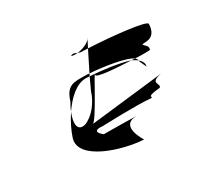

<svg xmlns="http://www.w3.org/2000/svg" viewBox="-100 -652 788 738"><g transform="rotate(-30 293.5 -283.0)"><path d="M114 -200C88 -115 256 -63 349 -58C349 -58 288 -150 369 -151C342 -152 259 -153 225 -153C214 -161 186 -187 238 -182C238 -182 393 -188 451 -182C468 -182 427 -194 500 -200C516 -212 470 -233 532 -245L208 -208C227 -213 319 -395 310 -367C306 -355 389 -349 459 -346C413 -361 337 -370 289 -373L265 -321C251 -276 217 -234 181 -221C143 -211 141 -247 159 -291C139 -261 123 -228 114 -200ZM159 -291C163 -302 169 -314 176 -325C196 -390 227 -384 276 -384C281 -384 287 -384 294 -383L289 -373C283 -373 277 -374 272 -374C230 -374 190 -336 159 -291ZM266 -476C275 -473 285 -473 294 -474C284 -478 277 -484 266 -476ZM294 -474C315 -476 344 -487 354 -502L337 -469C321 -470 313 -470 309 -470C304 -470 298 -472 294 -474ZM294 -383C355 -379 451 -364 474 -345C511 -343 544 -344 541 -346C546 -362 534 -365 526 -377C528 -384 584 -364 587 -433C592 -449 430 -465 337 -469ZM354 -502C356 -504 356 -506 357 -508ZM369 -151H377ZM459 -346C465 -346 469 -345 474 -345C479 -340 483 -336 483 -331C477 -337 468 -341 459 -346ZM483 -331V-327L497 -296C501 -309 495 -321 483 -331Z"/></g></svg>

Font: bitstorm
Style: suextobl
Weight: 400
Version: Version 0.2